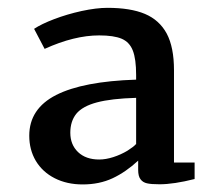

<svg xmlns="http://www.w3.org/2000/svg" viewBox="-20 -807 547 500"><path d="M334.5 -599.6V-611.8Q334.5 -653.3 325.9 -675.3Q317.4 -697.3 296.9 -706.1Q276.4 -714.8 238.3 -714.8Q173.3 -714.8 96.2 -679.7L68.8 -731.9Q87.9 -744.6 121.3 -757.3Q154.8 -770 192.4 -778.3Q231 -786.6 259.8 -786.6Q319.8 -786.6 357.4 -770.8Q395 -754.9 414.1 -719.7Q433.1 -684.1 433.1 -624V-383.8H486.8V-340.8Q432.6 -327.1 395.5 -327.1Q373.5 -327.1 362.8 -329.6Q352.1 -332 346.2 -339.8Q339.8 -347.7 339.8 -364.7V-388.7Q307.6 -358.9 273.2 -342.8Q238.8 -326.7 195.3 -326.7Q154.3 -326.7 122.6 -342.8Q90.8 -358.9 73.2 -388.2Q56.2 -417 56.2 -453.6Q56.2 -523.9 126.2 -559.6Q196.3 -595.2 334.5 -599.6ZM334.5 -431.2V-552.2Q269.5 -550.3 232.2 -540.3Q194.8 -530.3 178.7 -510.7Q163.1 -491.2 163.1 -461.4Q163.1 -430.2 183.3 -410.9Q203.6 -391.6 238.3 -391.6Q255.4 -391.6 275.1 -397.9Q294.9 -404.3 312 -414.6Q328.1 -424.8 334 -431.6Z"/></svg>

Font: Merriweather
Style: Regular
Weight: 400
Designer: Eben Sorkin
Foundry: Eben Sorkin
Version: Version 1.584; ttfautohint (v1.8.1)